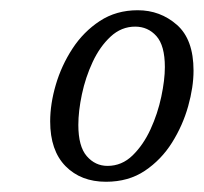

<svg xmlns="http://www.w3.org/2000/svg" viewBox="-20 -739 398 375"><path d="M187 -384Q138 -384 108 -414.5Q78 -445 78 -502Q78 -536 89 -573.5Q100 -611 121.5 -644Q143 -677 175 -698Q207 -719 249 -719Q293 -719 325.5 -690.5Q358 -662 358 -601Q358 -569 347.5 -531.5Q337 -494 316 -460.5Q295 -427 263 -405.5Q231 -384 187 -384ZM190 -415Q218 -415 239 -435.5Q260 -456 274 -486.5Q288 -517 295 -550Q302 -583 302 -608Q302 -650 285.5 -668.5Q269 -687 244 -687Q217 -687 196 -667.5Q175 -648 161 -618Q147 -588 140 -555Q133 -522 133 -495Q133 -453 149.5 -434Q166 -415 190 -415Z"/></svg>

Font: Noto Serif Condensed Light
Style: Italic
Weight: 300
Width: 3
Italic angle: -12°
Designer: Monotype Design Team
Foundry: Monotype Imaging Inc.
Version: Version 2.014; ttfautohint (v1.8.4.7-5d5b)